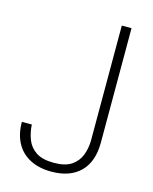

<svg xmlns="http://www.w3.org/2000/svg" viewBox="-109 -773 685 858"><g transform="rotate(15 234.0 -344.0)"><path d="M211 12Q153 12 111.5 -10Q70 -32 48.5 -72.5Q27 -113 27 -169H73Q75 -132 87.5 -100Q100 -68 129.5 -48.5Q159 -29 212 -29Q264 -29 293 -48.5Q322 -68 334.5 -100.5Q347 -133 347 -171V-700H392V-171Q392 -82 344.5 -35Q297 12 211 12Z"/></g></svg>

Font: DM Sans 24pt ExtraLight
Style: Regular
Weight: 250
Designer: Colophon Foundry, Jonny Pinhorn
Foundry: Colophon Foundry
Version: Version 4.004;gftools[0.9.30]